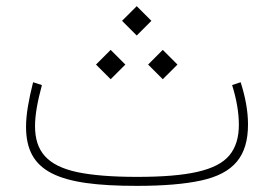

<svg xmlns="http://www.w3.org/2000/svg" viewBox="-20 -606 893 626"><path d="M736.8 -328.6C751.5 -281.7 758.8 -238.3 758.8 -198.7C758.8 -157.2 748.5 -124.5 728 -99.6C686.5 -49.8 592.8 -29.3 426.3 -29.3C344.7 -29.3 279.8 -34.7 231.4 -44.9C134.3 -65.9 94.2 -112.8 94.2 -194.8C94.2 -231.9 102.5 -276.4 116.7 -328.6L87.9 -337.9C73.7 -281.2 64.9 -233.4 64.9 -192.9C64.9 -44.9 168.5 0 426.3 0C513.2 0 583 -5.9 636.2 -17.6C742.2 -41 788.6 -96.7 788.6 -200.2C788.6 -244.6 779.8 -290.5 764.6 -337.9ZM425.8 -490.2 473.6 -538.1 425.8 -585.9 377.9 -538.1ZM510.7 -347.7 558.6 -395.5 510.7 -443.4 462.9 -395.5ZM340.8 -347.7 388.7 -395.5 340.8 -443.4 293 -395.5Z"/></svg>

Font: Estedad Thin
Style: Regular
Weight: 100
Designer: Amin Abedi
Version: Version 7.3